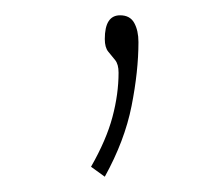

<svg xmlns="http://www.w3.org/2000/svg" viewBox="-20 -63 290 251"><path d="M117 168 99 155Q119 120 127 90Q135 60 135 32Q135 21 130.5 15.5Q126 10 121.5 4.5Q117 -1 117 -12Q117 -43 137 -43Q150 -43 155.5 -33Q161 -23 161 -8Q161 30 152 75.5Q143 121 117 168Z"/></svg>

Font: Inconsolata UltraCondensed ExtraLight
Style: Regular
Weight: 200
Width: 1
Monospace: yes
Designer: Raph Levien, Cyreal, Brenton Simpson
Foundry: Raph Levien, Cyreal, Google
Version: Version 3.100; ttfautohint (v1.8.4.7-5d5b)